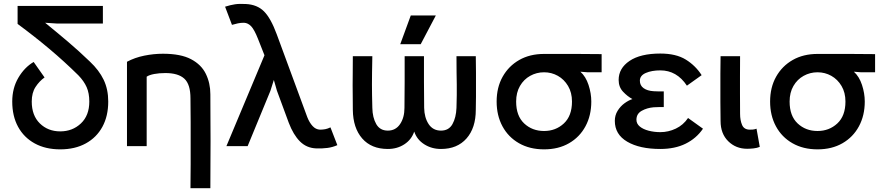

<svg xmlns="http://www.w3.org/2000/svg" viewBox="-20 -764 4616 1004"><path d="M72 -639V-733H518V-641H277L216 -645Q280 -593 337 -544.5Q394 -496 450 -442Q498 -397 522 -347Q546 -297 546 -233Q546 -157 515.5 -101Q485 -45 428.5 -14Q372 17 295 17Q218 17 161.5 -14Q105 -45 74.5 -101Q44 -157 44 -233Q44 -303 76 -357.5Q108 -412 156 -440L213 -359Q186 -340 166 -309.5Q146 -279 146 -233Q146 -160 188.5 -118.5Q231 -77 295 -77Q359 -77 403 -118.5Q447 -160 447 -233Q447 -277 433 -308.5Q419 -340 390 -370Q316 -443 238 -508.5Q160 -574 72 -639Z M747 0H644V-441Q685 -463 734.5 -473Q784 -483 832 -483Q925 -483 979 -454.5Q1033 -426 1056.5 -377.5Q1080 -329 1080 -271Q1080 -198 1080.5 -139Q1081 -80 1081 -25.5Q1081 29 1080.5 88Q1080 147 1080 220H976Q977 151 977 94.5Q977 38 977 -15Q977 -68 977 -124.5Q977 -181 976 -250Q976 -323 944 -352.5Q912 -382 845 -382Q812 -382 786 -377Q760 -372 747 -363Z M1633 12Q1583 10 1548.5 -24.5Q1514 -59 1490 -122L1428 -290L1412 -346L1394 -289L1275 0H1164L1363 -475L1329 -561Q1310 -609 1293.5 -626.5Q1277 -644 1256 -645Q1239 -645 1224.5 -642Q1210 -639 1193 -634L1157 -729Q1185 -738 1208.5 -741.5Q1232 -745 1266 -743Q1325 -740 1360.5 -704.5Q1396 -669 1427 -585L1587 -151Q1598 -123 1614.5 -105Q1631 -87 1653 -86Q1668 -86 1681 -88.5Q1694 -91 1708 -98L1744 -5Q1719 6 1693 9.5Q1667 13 1633 12Z M1825 -470H1927Q1926 -420 1925.5 -385Q1925 -350 1925 -322.5Q1925 -295 1925.5 -266.5Q1926 -238 1927 -200Q1928 -149 1947.5 -115Q1967 -81 2008 -81Q2049 -81 2072 -115Q2095 -149 2095 -200Q2096 -270 2096 -335Q2096 -400 2096 -470H2197Q2197 -400 2197 -335Q2197 -270 2198 -200Q2199 -149 2221.5 -115Q2244 -81 2286 -81Q2327 -81 2346 -115Q2365 -149 2367 -200Q2368 -238 2368.5 -266.5Q2369 -295 2368.5 -322.5Q2368 -350 2367.5 -385Q2367 -420 2367 -470H2468Q2469 -420 2469 -384Q2469 -348 2469 -318.5Q2469 -289 2469 -259Q2469 -229 2468 -190Q2468 -95 2419.5 -40Q2371 15 2286 15Q2237 15 2198.5 -9.5Q2160 -34 2146 -76Q2132 -34 2094.5 -9.5Q2057 15 2008 15Q1922 15 1874 -40Q1826 -95 1825 -190Q1825 -229 1824.5 -259Q1824 -289 1824 -318.5Q1824 -348 1824.5 -384Q1825 -420 1825 -470ZM2128 -683H2259L2180 -533H2073Z M2577 -233Q2577 -307 2608.5 -363Q2640 -419 2695.5 -450.5Q2751 -482 2825 -482Q2922 -482 2992 -482Q3062 -482 3126 -481V-386H3053L3015 -389Q3043 -364 3057.5 -320Q3072 -276 3072 -233Q3072 -160 3041.5 -103.5Q3011 -47 2955.5 -15Q2900 17 2825 17Q2750 17 2694 -15Q2638 -47 2607.5 -103.5Q2577 -160 2577 -233ZM2825 -386Q2786 -386 2752.5 -367.5Q2719 -349 2699 -314.5Q2679 -280 2679 -233Q2679 -158 2721 -118.5Q2763 -79 2825 -79Q2886 -79 2928.5 -118.5Q2971 -158 2971 -233Q2971 -280 2950.5 -314.5Q2930 -349 2897 -367.5Q2864 -386 2825 -386Z M3656 -91Q3621 -40 3565 -12.5Q3509 15 3433 15Q3325 15 3260 -23Q3195 -61 3195 -132Q3195 -161 3209.5 -184.5Q3224 -208 3245 -223.5Q3266 -239 3287 -246Q3261 -260 3238 -284.5Q3215 -309 3215 -346Q3215 -407 3272 -445.5Q3329 -484 3433 -484Q3515 -484 3566 -452.5Q3617 -421 3649 -371L3572 -316Q3519 -396 3433 -396Q3388 -396 3357 -382.5Q3326 -369 3326 -342Q3326 -317 3345.5 -303Q3365 -289 3398 -287Q3412 -286 3424.5 -286Q3437 -286 3451 -286V-204Q3437 -204 3424.5 -204Q3412 -204 3398 -203Q3363 -200 3335.5 -184.5Q3308 -169 3308 -138Q3308 -117 3325.5 -102.5Q3343 -88 3372 -80.5Q3401 -73 3433 -73Q3475 -73 3514 -91.5Q3553 -110 3578 -147Z M3887 14Q3828 14 3788 -25.5Q3748 -65 3748 -131Q3747 -189 3747 -230Q3747 -271 3747 -306Q3747 -341 3747 -379.5Q3747 -418 3748 -470H3850Q3850 -411 3849.5 -365.5Q3849 -320 3849.5 -274.5Q3850 -229 3850 -169Q3850 -135 3860.5 -110.5Q3871 -86 3901 -86Q3908 -86 3916.5 -86.5Q3925 -87 3936 -91L3953 4Q3939 10 3920.5 12Q3902 14 3887 14Z M4007 -233Q4007 -307 4038.5 -363Q4070 -419 4125.5 -450.5Q4181 -482 4255 -482Q4352 -482 4422 -482Q4492 -482 4556 -481V-386H4483L4445 -389Q4473 -364 4487.5 -320Q4502 -276 4502 -233Q4502 -160 4471.5 -103.5Q4441 -47 4385.5 -15Q4330 17 4255 17Q4180 17 4124 -15Q4068 -47 4037.5 -103.5Q4007 -160 4007 -233ZM4255 -386Q4216 -386 4182.5 -367.5Q4149 -349 4129 -314.5Q4109 -280 4109 -233Q4109 -158 4151 -118.5Q4193 -79 4255 -79Q4316 -79 4358.5 -118.5Q4401 -158 4401 -233Q4401 -280 4380.5 -314.5Q4360 -349 4327 -367.5Q4294 -386 4255 -386Z"/></svg>

Font: Kreadon Light
Style: Bold
Weight: 600
Designer: Reiya WATANABE
Foundry: StudioGnu
Version: Version 1.003; ttfautohint (v1.8.4.7-5d5b);gftools[0.9.32]